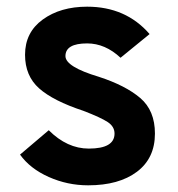

<svg xmlns="http://www.w3.org/2000/svg" viewBox="-20 -543 534 575"><path d="M244 12Q182 12 126 -13Q70 -38 40 -80L126 -153Q181 -98 246 -98Q323 -98 323 -143Q323 -164 302.5 -177.5Q282 -191 230 -211Q139 -241 97 -278.5Q55 -316 55 -379Q55 -446 108 -484.5Q161 -523 241 -523Q357 -523 428 -441L341 -370Q295 -413 241 -413Q176 -413 176 -375Q176 -343 276 -313Q356 -287 400 -249.5Q444 -212 444 -143Q444 -69 390 -28.5Q336 12 244 12Z"/></svg>

Font: ReCut ExtraBold
Style: Regular
Weight: 800
Designer: Giant Group (for alternate capitals set)
Version: Version 2.002;FEAKit 1.0